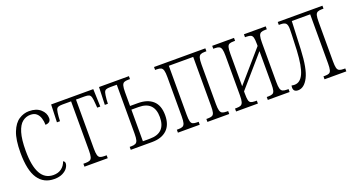

<svg xmlns="http://www.w3.org/2000/svg" viewBox="-41 -1004 2712 1473"><g transform="rotate(-20 1314.5 -268.0)"><path d="M215 10Q130 10 84.5 -57Q39 -124 39 -268Q39 -374 63 -434.5Q87 -495 126 -520.5Q165 -546 209 -546Q268 -546 302.5 -515.5Q337 -485 337 -443Q337 -406 293 -404Q293 -432 285 -458Q277 -484 259 -500Q241 -516 209 -516Q173 -516 144 -493Q115 -470 98.5 -415.5Q82 -361 82 -268Q82 -21 220 -21Q259 -21 285.5 -40.5Q312 -60 324 -95Q338 -89 338 -74Q338 -57 325 -37.5Q312 -18 284.5 -4Q257 10 215 10Z M464 0V-24H482Q504 -24 516.5 -29.5Q529 -35 534 -52.5Q539 -70 539 -106V-506H468Q445 -506 433 -501Q421 -496 416.5 -479.5Q412 -463 409 -428L407 -392H382L387 -536H731L736 -392H711L708 -428Q706 -463 701 -479.5Q696 -496 684.5 -501Q673 -506 650 -506H579V-106Q579 -70 584 -52.5Q589 -35 601 -29.5Q613 -24 636 -24H654V0Z M842 0V-24H855Q877 -24 889.5 -30Q902 -36 907 -53.5Q912 -71 912 -107V-506H859Q836 -506 824 -501Q812 -496 807.5 -479.5Q803 -463 800 -428L798 -392H773L778 -536H1022V-512H1009Q986 -512 974 -506.5Q962 -501 957 -483.5Q952 -466 952 -430V-318H1016Q1094 -318 1137.5 -279Q1181 -240 1181 -160Q1181 -81 1137.5 -40.5Q1094 0 1016 0ZM952 -30H1010Q1138 -30 1138 -160Q1138 -288 1010 -288H952Z M1227 0V-24H1240Q1263 -24 1275 -30Q1287 -36 1292 -53.5Q1297 -71 1297 -107V-429Q1297 -465 1292 -482.5Q1287 -500 1275 -506Q1263 -512 1240 -512H1227V-536H1646V-512H1633Q1610 -512 1598 -506Q1586 -500 1581 -482.5Q1576 -465 1576 -429V-107Q1576 -71 1581 -53.5Q1586 -36 1598 -30Q1610 -24 1633 -24H1646V0H1468V-24H1481Q1503 -24 1515 -29.5Q1527 -35 1531.5 -52.5Q1536 -70 1536 -106V-506H1337V-106Q1337 -70 1341.5 -52.5Q1346 -35 1358 -29.5Q1370 -24 1392 -24H1405V0Z M1702 0V-24H1715Q1738 -24 1750 -30Q1762 -36 1767 -53.5Q1772 -71 1772 -107V-429Q1772 -465 1767 -482.5Q1762 -500 1750 -506Q1738 -512 1715 -512H1702V-536H1880V-512H1867Q1844 -512 1832.5 -506.5Q1821 -501 1816.5 -483.5Q1812 -466 1812 -430V-166L2029 -416V-430Q2029 -466 2024.5 -483.5Q2020 -501 2008 -506.5Q1996 -512 1974 -512H1961V-536H2139V-512H2126Q2103 -512 2091 -506Q2079 -500 2074 -482.5Q2069 -465 2069 -429V-107Q2069 -71 2074 -53.5Q2079 -36 2091 -30Q2103 -24 2126 -24H2139V0H1961V-24H1974Q1996 -24 2008 -29.5Q2020 -35 2024.5 -52.5Q2029 -70 2029 -106V-374L1812 -124V-106Q1812 -70 1816 -52.5Q1820 -35 1832 -29.5Q1844 -24 1867 -24H1880V0Z M2206 10Q2168 10 2168 -25Q2168 -29 2168.5 -33.5Q2169 -38 2170 -42Q2183 -39 2194 -39Q2241 -39 2267 -95.5Q2293 -152 2300 -281Q2301 -311 2302.5 -345.5Q2304 -380 2305 -409.5Q2306 -439 2306 -453Q2306 -487 2294.5 -499.5Q2283 -512 2250 -512H2237V-536H2602V-512H2588Q2566 -512 2553.5 -506Q2541 -500 2536.5 -482.5Q2532 -465 2532 -429V-107Q2532 -71 2536.5 -53.5Q2541 -36 2553.5 -30Q2566 -24 2588 -24H2602V0H2424V-24H2437Q2459 -24 2470.5 -29.5Q2482 -35 2486.5 -52.5Q2491 -70 2491 -106V-506H2341L2331 -275Q2324 -123 2290 -56.5Q2256 10 2206 10Z"/></g></svg>

Font: Noto Serif ExtraCondensed ExtraLight
Style: Regular
Weight: 200
Width: 2
Designer: Monotype Design Team
Foundry: Monotype Imaging Inc.
Version: Version 2.015